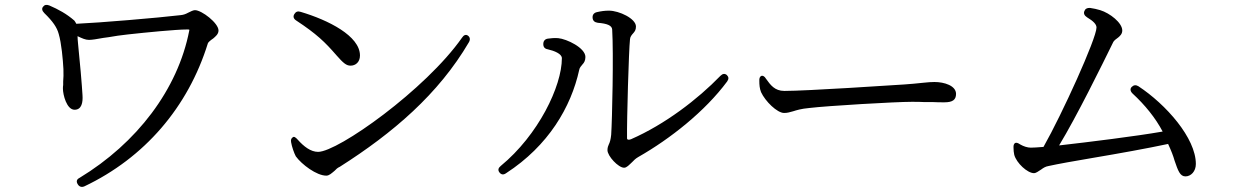

<svg xmlns="http://www.w3.org/2000/svg" viewBox="-20 -728 4985 775"><path d="M294 16C300 26 310 29 321 24C563 -91 739 -295 819 -553C820 -557 829 -565 841 -573C850 -581 862 -590 862 -605C862 -635 794 -687 767 -687C760 -687 750 -682 738 -676C731 -672 721 -668 710 -667C618 -656 380 -636 288 -632C285 -637 283 -642 280 -645C249 -672 216 -690 179 -706C168 -710 160 -709 154 -701C148 -694 149 -685 159 -675C194 -641 210 -617 217 -591C228 -554 234 -488 236 -449C237 -428 236 -414 235 -399V-385C234 -380 234 -375 234 -370C234 -346 249 -285 281 -285C310 -285 315 -315 313 -344C311 -381 302 -486 295 -552C294 -563 293 -574 293 -582C312 -573 325 -567 339 -567C351 -567 370 -570 397 -575L419 -578C442 -582 467 -586 496 -589C568 -597 692 -609 733 -609C745 -609 745 -609 744 -605C698 -367 532 -150 301 -10C289 -4 287 5 294 16Z M1297 -19C1309 -19 1319 -29 1331 -39C1337 -45 1341 -50 1352 -55C1566 -191 1750 -348 1873 -558C1879 -569 1877 -578 1869 -584C1861 -590 1852 -587 1845 -576C1698 -366 1344 -115 1264 -115C1234 -115 1206 -137 1182 -164C1173 -174 1167 -178 1162 -174C1156 -170 1153 -164 1155 -154C1158 -136 1167 -110 1174 -97C1198 -64 1258 -19 1297 -19ZM1176 -645C1258 -591 1292 -558 1337 -506C1366 -473 1378 -463 1395 -463C1415 -463 1433 -477 1433 -504C1433 -583 1305 -647 1194 -680C1182 -684 1174 -681 1168 -671C1162 -661 1165 -652 1176 -645Z M2499 -51C2510 -51 2519 -62 2532 -74C2539 -81 2544 -87 2556 -94C2686 -168 2826 -279 2915 -399C2922 -409 2922 -417 2914 -425C2906 -432 2897 -431 2888 -422C2796 -327 2664 -226 2527 -166C2517 -162 2511 -164 2511 -170C2510 -246 2518 -524 2523 -570C2524 -580 2529 -586 2537 -595C2542 -601 2547 -607 2547 -621C2547 -653 2479 -685 2438 -685C2421 -685 2407 -683 2389 -679C2377 -676 2371 -668 2372 -656C2373 -644 2380 -638 2393 -636C2431 -633 2450 -625 2451 -609C2457 -513 2451 -242 2447 -184C2445 -165 2442 -154 2437 -144C2435 -140 2432 -132 2432 -122C2432 -98 2476 -51 2499 -51ZM1996 -32C2003 -23 2012 -21 2023 -29C2194 -140 2285 -296 2318 -446C2319 -454 2326 -462 2332 -469C2337 -474 2343 -483 2343 -498C2343 -535 2267 -571 2233 -574C2218 -575 2204 -574 2191 -572C2179 -570 2173 -562 2173 -550C2173 -538 2179 -531 2191 -529C2217 -523 2248 -511 2248 -493C2248 -380 2153 -183 2001 -58C1991 -50 1989 -41 1996 -32Z M3145 -272C3158 -272 3168 -275 3182 -279C3195 -283 3213 -289 3246 -292C3321 -301 3595 -317 3660 -317C3679 -317 3696 -317 3711 -316H3745C3762 -315 3777 -315 3792 -315C3825 -315 3839 -325 3839 -349C3839 -382 3792 -397 3752 -397C3739 -397 3726 -396 3707 -394L3697 -393C3679 -391 3658 -389 3629 -387C3582 -384 3237 -361 3146 -361C3107 -361 3090 -385 3072 -410C3066 -420 3060 -423 3054 -422C3048 -420 3044 -413 3045 -401C3045 -386 3046 -371 3052 -356C3069 -319 3117 -272 3145 -272Z M4154 -29C4161 -29 4171 -36 4183 -44C4191 -50 4200 -56 4213 -58C4249 -66 4316 -78 4393 -91C4494 -108 4611 -129 4695 -147C4708 -119 4716 -98 4721 -80C4735 -39 4743 -16 4765 -16C4787 -16 4807 -36 4807 -66C4807 -171 4686 -307 4575 -380C4565 -386 4556 -385 4548 -377C4541 -370 4542 -360 4551 -351C4602 -304 4644 -252 4673 -197C4564 -178 4378 -155 4255 -141C4326 -258 4427 -463 4474 -559C4477 -564 4485 -571 4494 -577C4501 -583 4510 -591 4510 -605C4510 -636 4460 -675 4421 -687C4408 -691 4394 -694 4380 -696C4368 -697 4360 -692 4357 -683C4353 -674 4357 -665 4368 -658C4393 -643 4406 -630 4406 -617C4406 -573 4267 -267 4192 -135C4168 -133 4150 -132 4141 -132C4127 -132 4112 -137 4098 -145C4089 -151 4083 -153 4078 -151C4074 -149 4070 -143 4071 -132C4071 -122 4072 -112 4074 -103C4083 -70 4127 -29 4154 -29Z"/></svg>

Font: 寒蝉锦书宋 Text
Style: Regular
Weight: 400
Designer: 寒蝉锦书宋{Warren} 思源宋体{Ryoko NISHIZUKA 西塚涼子 (kana & ideographs); Frank Grießhammer (Latin, Greek & Cyrillic); Wenlong ZHANG 
Foundry: Adobe & ChillType
Version: Version 2.000;Glyphs 3.1.1 (3135)